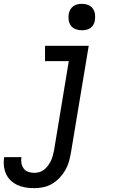

<svg xmlns="http://www.w3.org/2000/svg" viewBox="-73 -769 593 1002"><path d="M106 213Q83 213 61 209.5Q39 206 19 197Q-1 188 -16.5 173.5Q-32 159 -41 139.5Q-50 120 -52.5 97.5Q-55 75 -51 52Q-51 52 -51 51.5Q-51 51 -51 51H39Q39 51 39 51Q39 51 39 51Q36 67 39 83Q42 99 51 111Q60 123 75 128Q90 133 106 133Q120 133 133.5 129Q147 125 158.5 115.5Q170 106 178.5 94Q187 82 193 69.5Q199 57 202.5 43.5Q206 30 209 16L286 -450H162V-530H390L297 29Q293 52 286.5 75Q280 98 267.5 119.5Q255 141 237.5 159.5Q220 178 198.5 190.5Q177 203 153 208Q129 213 106 213ZM354 -611Q338 -611 322.5 -616.5Q307 -622 297.5 -634.5Q288 -647 285.5 -663.5Q283 -680 286 -697Q288 -708 294 -719Q300 -730 310 -737Q320 -744 331.5 -746.5Q343 -749 354 -749Q371 -749 386 -743.5Q401 -738 410.5 -725.5Q420 -713 422.5 -696.5Q425 -680 422 -663Q421 -652 415 -641Q409 -630 399 -623Q389 -616 377.5 -613.5Q366 -611 354 -611Z"/></svg>

Font: Iosevka Slab Medium Oblique
Style: Regular
Weight: 500
Italic angle: -9°
Monospace: yes
Designer: Belleve Invis
Foundry: Belleve Invis
Version: Version 11.1.1; ttfautohint (v1.8.3)